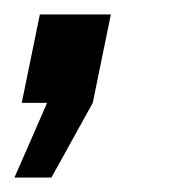

<svg xmlns="http://www.w3.org/2000/svg" viewBox="-31 -148 269 265"><path d="M-11 97 34 -6H-1L24 -128H122L97 -6L40 97Z"/></svg>

Font: Raleway Thin SemiBold
Style: Italic
Weight: 600
Italic angle: -12°
Version: Version 4.026